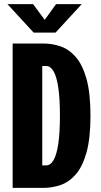

<svg xmlns="http://www.w3.org/2000/svg" viewBox="-20 -911 490 931"><path d="M41.3 0V-700H191.6Q233.4 -700 273.8 -686.1Q314.1 -672.3 347 -635.1Q379.8 -598 399.2 -529.2Q418.7 -460.4 418.7 -350Q418.7 -239.6 399.2 -170.8Q379.8 -102 347 -64.9Q314.1 -27.7 273.8 -13.9Q233.4 0 191.6 0ZM184.9 -109.1H204.3Q225 -109.1 240 -135.1Q254.9 -161.1 262.8 -214.5Q270.6 -268 270.6 -350Q270.6 -432 262.8 -485.5Q254.9 -538.9 240 -564.9Q225 -590.9 204.3 -590.9H184.9ZM376.4 -891.1 249.4 -753H143L16 -891.1H140.4L196.7 -814.7L252 -891.1Z"/></svg>

Font: League Mono Thin Condensed
Style: Regular
Weight: 100
Width: 1
Designer: Tyler Finck
Foundry: The League of Moveable Type / Tyler Finck
Version: Version 2.300;RELEASE